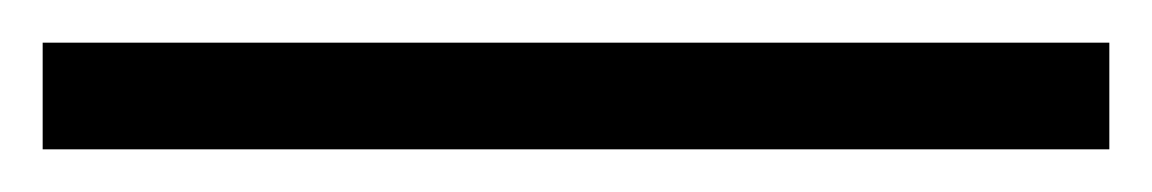

<svg xmlns="http://www.w3.org/2000/svg" viewBox="-20 55 540 90"><path d="M0 125V75H500V125Z"/></svg>

Font: Klingon pIqaD Mandel
Style: Regular
Weight: 400
Width: 0
Designer: Mike Neff (qa'vaj)
Foundry: Mike Neff and Michael Everson
Version: Version 2.003